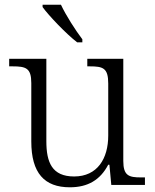

<svg xmlns="http://www.w3.org/2000/svg" viewBox="-20 -786 658 816"><path d="M308 -606H330V-619C301 -657 260 -721 239 -766H161V-756C186 -721 261 -642 308 -606ZM277 10C353 10 406 -21 440 -86H445L453 0H596V-32H579C528 -32 504 -39 504 -102V-536H351V-504H361C418 -504 440 -497 440 -431V-210C440 -112 394 -36 295 -36C201 -36 177 -96 177 -186V-536H19V-504H33C90 -504 113 -497 113 -433V-185C113 -50 169 10 277 10Z"/></svg>

Font: Noto Serif Tamil Light
Style: Italic
Weight: 300
Italic angle: -12°
Designer: Indian Type Foundry, Tom Grace, and the Monotype Design Team
Foundry: Monotype Imaging Inc.
Version: Version 2.003